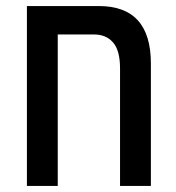

<svg xmlns="http://www.w3.org/2000/svg" viewBox="-20 -615 583 635"><path d="M307 -595Q479 -595 479 -405V0H377V-389Q377 -448 354 -474.5Q331 -501 291 -501H171V0H69V-595Z"/></svg>

Font: Noto Sans Hebrew Condensed Medium
Style: Regular
Weight: 500
Width: 3
Designer: Monotype Design Team
Foundry: Monotype Imaging Inc.
Version: Version 2.004; ttfautohint (v1.8.4.7-5d5b)